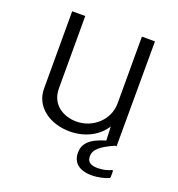

<svg xmlns="http://www.w3.org/2000/svg" viewBox="-128 -635 844 911"><g transform="rotate(20 294.5 -180.0)"><path d="M513 115C503 120 479 128 449 128C412 128 396 114 396 88C396 52 427 29 491 0H499L500 -530H434V-194C434 -108 361 -45 279 -45C218 -45 148 -79 148 -165V-530H82V-139C82 -48 165 10 265 10C344 10 408 -26 441 -79L444 -9C362 15 337 48 337 91C337 138 368 170 434 170C468 170 501 161 517 154C521 152 523 150 523 144V119C523 113 520 111 513 115Z"/></g></svg>

Font: 18Franklin Light
Style: Regular
Weight: 300
Designer: Pablo Impallari, Rodrigo Fuenzalida (Modified by Dan O. Williams)
Version: Version 0.025;PS 000.025;hotconv 1.0.88;makeotf.lib2.5.64775